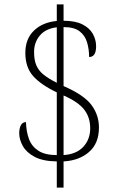

<svg xmlns="http://www.w3.org/2000/svg" viewBox="-20 -780 551 879"><path d="M240 -41Q176 -42 138.5 -62Q101 -82 84.5 -111.5Q68 -141 68 -170Q68 -192 75.5 -206.5Q83 -221 99 -221Q100 -178 112.5 -144Q125 -110 155.5 -90Q186 -70 240 -70V-357Q167 -392 131.5 -432Q96 -472 96 -538Q96 -602 135.5 -640Q175 -678 240 -684V-760H271V-685Q324 -685 357 -668.5Q390 -652 405 -625Q420 -598 420 -568Q420 -519 388 -519Q388 -555 378.5 -586.5Q369 -618 344 -637Q319 -656 271 -656V-386Q365 -345 399 -299Q433 -253 433 -196Q433 -124 388 -84.5Q343 -45 271 -41V79H240ZM240 -655Q189 -649 162.5 -617.5Q136 -586 136 -542Q136 -504 147 -479.5Q158 -455 181 -437Q204 -419 240 -401ZM271 -70Q330 -74 361.5 -108Q393 -142 393 -193Q393 -242 366 -277.5Q339 -313 271 -343Z"/></svg>

Font: Noto Serif Georgian SemiCondensed ExtraLight
Style: Regular
Weight: 200
Width: 4
Designer: Monotype Design Team, Akaki Razmadze
Foundry: Google LLC
Version: Version 2.003; ttfautohint (v1.8.4.7-5d5b)